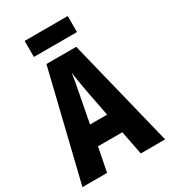

<svg xmlns="http://www.w3.org/2000/svg" viewBox="-213 -995 974 1100"><g transform="rotate(-30 273.5 -445.5)"><path d="M386 0 355 -158H194L163 0H0L174 -714H371L547 0ZM295 -470Q288 -509 283 -539Q278 -569 274 -598Q271 -573 264.5 -538Q258 -503 252 -472L217 -289H330ZM417 -891V-785H132V-891Z"/></g></svg>

Font: Noto Sans Gujarati ExtraCondensed ExtraBold
Style: Regular
Weight: 800
Width: 2
Designer: Jelle Bosma - Monotype Design Team, Universal Thirst
Foundry: Monotype Imaging Inc.
Version: Version 2.106; ttfautohint (v1.8.4.7-5d5b)